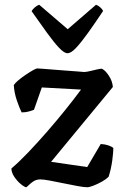

<svg xmlns="http://www.w3.org/2000/svg" viewBox="-20 -788 527 808"><path d="M91 0Q84 0 68.5 -12.5Q53 -25 40.5 -43.5Q28 -62 28 -79Q61 -107 100 -148Q139 -189 179.5 -235.5Q220 -282 256.5 -327.5Q293 -373 321 -411L156 -420L123 -326Q116 -323 102 -319Q88 -315 71 -315Q62 -333 51 -365Q40 -397 38 -430Q43 -438 56.5 -449.5Q70 -461 87 -472.5Q104 -484 118 -492Q132 -500 137 -500Q142 -500 161 -498.5Q180 -497 205 -495Q230 -493 256.5 -491Q283 -489 304 -487.5Q325 -486 334 -485Q343 -485 359.5 -489Q376 -493 391.5 -496.5Q407 -500 410 -498Q423 -492 438 -469.5Q453 -447 455 -422L195 -107L347 -85L404 -182Q422 -181 436.5 -176Q451 -171 457 -165Q457 -159 456 -145Q455 -131 452.5 -113Q450 -95 446 -77Q442 -59 437 -44Q427 -34 409.5 -24Q392 -14 374 -7Q356 0 347 0Q334 0 306.5 -5Q279 -10 248 -16.5Q217 -23 190 -28Q163 -33 150 -33Q135 -33 123.5 -26.5Q112 -20 91 0ZM264 -564Q250 -564 228 -587.5Q206 -611 177 -651Q148 -691 113 -741Q117 -749 126.5 -757Q136 -765 145 -768L265 -665L384 -768Q393 -765 401.5 -757.5Q410 -750 414 -742Q380 -691 351 -650.5Q322 -610 300.5 -587Q279 -564 264 -564Z"/></svg>

Font: Texturina Medium 12pt SemiBold
Style: Regular
Weight: 600
Version: Version 1.002